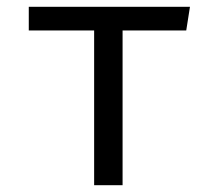

<svg xmlns="http://www.w3.org/2000/svg" viewBox="-20 -547 640 567"><path d="M530 -457H342V0H258V-457H65V-527H541Z"/></svg>

Font: Fira Mono
Style: Regular
Weight: 400
Designer: Carrois Corporate & Edenspiekermann AG
Foundry: Carrois Corporate GbR & Edenspiekermann AG
Version: Version 3.206